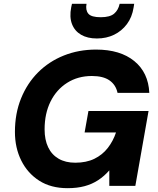

<svg xmlns="http://www.w3.org/2000/svg" viewBox="-20 -971 825 1003"><path d="M333 12Q246 12 185 -27Q124 -66 91 -132.5Q58 -199 58 -282Q58 -378 90 -457Q122 -536 179 -593Q236 -650 313.5 -681Q391 -712 482 -712Q608 -712 681.5 -652Q755 -592 760 -486H594Q585 -528 552 -551Q519 -574 460 -574Q387 -574 331 -538.5Q275 -503 244 -440.5Q213 -378 213 -295Q213 -241 231.5 -202Q250 -163 286 -142Q322 -121 373 -121Q431 -121 473 -141.5Q515 -162 543 -198Q571 -234 586 -279H422L442 -391H756L687 0H551V-81Q525 -51 493 -30Q461 -9 422 1.5Q383 12 333 12ZM486 -770Q437 -770 403.5 -789.5Q370 -809 356 -845.5Q342 -882 352 -933L356 -951H432Q426 -918 441.5 -899.5Q457 -881 506 -881Q554 -881 576 -899.5Q598 -918 605 -951H681L678 -932Q670 -881 643 -845Q616 -809 576 -789.5Q536 -770 486 -770Z"/></svg>

Font: DM Sans 24pt Black
Style: Italic
Weight: 900
Italic angle: -10°
Designer: Colophon Foundry, Jonny Pinhorn
Foundry: Colophon Foundry
Version: Version 4.004;gftools[0.9.30]